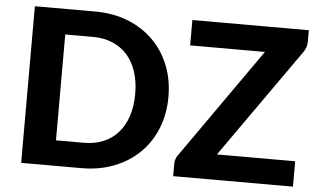

<svg xmlns="http://www.w3.org/2000/svg" viewBox="-51 -806 1471 886"><g transform="rotate(5 685.0 -363.0)"><path d="M76 0ZM726.5 -363Q726.5 -283.5 699.8 -216.8Q673 -150 624.2 -102Q575.5 -54 507 -27Q438.5 0 355 0H76V-725.5H355Q438.5 -725.5 507 -698.5Q575.5 -671.5 624.2 -623.2Q673 -575 699.8 -508.5Q726.5 -442 726.5 -363ZM572.5 -363Q572.5 -420 557.5 -465.5Q542.5 -511 514.5 -542.5Q486.5 -574 446.2 -591Q406 -608 355 -608H227V-117.5H355Q406 -117.5 446.2 -134.2Q486.5 -151 514.5 -182.8Q542.5 -214.5 557.5 -260Q572.5 -305.5 572.5 -363ZM1345 -725.5V-670.5Q1345 -659 1341.2 -647.2Q1337.5 -635.5 1330.5 -625.5L972.5 -117.5H1335V0H780V-58.5Q780 -69 783.5 -79.2Q787 -89.5 793.5 -98L1152 -608H805.5V-725.5Z"/></g></svg>

Font: Lato Heavy
Style: Regular
Weight: 800
Designer: Lukasz Dziedzic
Foundry: tyPoland Lukasz Dziedzic
Version: Version 2.007; 2014-02-27